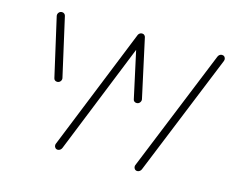

<svg xmlns="http://www.w3.org/2000/svg" viewBox="-79 -630 897 742"><g transform="rotate(15 369.5 -259.5)"><path d="M509.6 -14.4Q509.6 -17.8 510.7 -20.4L708.5 -507Q710.4 -511.9 714.6 -515.2Q718.9 -518.5 724.1 -518.5Q730.7 -518.5 734.6 -514.3Q738.5 -510 738.5 -504.1Q738.5 -501.1 737.4 -498.1L539.6 -11.5Q537.8 -6.7 533.3 -3.3Q528.9 0 523.7 0Q517.4 0 513.5 -4.3Q509.6 -8.5 509.6 -14.4ZM121.5 -264.1 68.1 -498.5Q67.8 -499.6 67.8 -501.5Q67.8 -508.1 72.4 -513.1Q77 -518.1 84.4 -518.1Q89.6 -518.1 93.5 -515Q97.4 -511.9 98.5 -507L151.5 -272.6Q151.9 -271.5 151.9 -269.6Q151.9 -263 147.2 -258Q142.6 -253 135.2 -253Q130 -253 126.1 -256.1Q122.2 -259.3 121.5 -264.1ZM191.5 -14.4Q191.5 -17.8 192.6 -20.4L388.9 -507.4Q390.7 -512.2 395 -515.4Q399.3 -518.5 404.4 -518.5Q410.7 -518.5 414.6 -514.3Q418.5 -510 418.5 -504.1Q418.5 -501.5 417.4 -498.5L221.5 -11.5Q219.6 -6.7 215.2 -3.3Q210.7 0 205.6 0Q199.3 0 195.4 -4.3Q191.5 -8.5 191.5 -14.4ZM439.3 -264.1 388.1 -498.9Q386.7 -505.9 391.5 -512Q396.3 -518.1 404.4 -518.1Q409.6 -518.1 413.7 -515Q417.8 -511.9 418.5 -507L469.6 -272.6Q470.7 -265.6 465.9 -259.4Q461.1 -253.3 453.3 -253.3Q447.8 -253.3 443.9 -256.3Q440 -259.3 439.3 -264.1Z"/></g></svg>

Font: 26F Galaxy Sans Ultra Light
Style: Italic
Weight: 200
Italic angle: -5°
Designer: C₂₉H₂₅N₃O₅
Version: Version 1.200